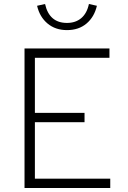

<svg xmlns="http://www.w3.org/2000/svg" viewBox="-20 -943 640 963"><path d="M103 0V-700H529V-653H155V-377H404V-330H155V-47H533V0ZM316 -792Q258 -792 218.5 -825Q179 -858 166 -914L206 -923Q227 -828 316 -828Q359 -828 387.5 -852Q416 -876 426 -923L466 -914Q453 -858 414 -825Q375 -792 316 -792Z"/></svg>

Font: Red Hat Mono
Style: Regular
Weight: 300
Monospace: yes
Designer: Pentagram, MCKL
Foundry: Pentagram, MCKL
Version: Version 1.023